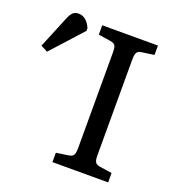

<svg xmlns="http://www.w3.org/2000/svg" viewBox="-309 -819 848 923"><g transform="rotate(20 115.0 -357.0)"><path d="M62 0V-48L124 -57Q143 -60 149 -70Q155 -80 155 -108V-596Q155 -622 148.5 -631Q142 -640 122 -643L62 -652V-700H347V-652L284 -643Q266 -641 260 -630Q254 -619 254 -592V-104Q254 -79 260.5 -69.5Q267 -60 286 -57L347 -48V0ZM-144 -490 -179 -508 -112 -671Q-102 -695 -91.5 -704.5Q-81 -714 -63 -714Q-23 -714 0 -663V-649Z"/></g></svg>

Font: Text Regular
Style: Regular
Weight: 400
Designer: Latin by Veronika Burian and Jose Scaglione. Greek by Irene Vlachou. Cyrillic by Vera Evstafieva.
Foundry: TypeTogether
Version: Version 3.002